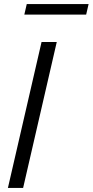

<svg xmlns="http://www.w3.org/2000/svg" viewBox="-20 -927 457 947"><path d="M19 0 185 -720H260L94 0ZM100 -855 112 -907H417L405 -855Z"/></svg>

Font: Instrument Sans SemiCondensed
Style: Italic
Weight: 400
Width: 4
Italic angle: -13°
Designer: Rodrigo Fuenzalida
Foundry: fragTYPE
Version: Version 1.000;gftools[0.9.28]